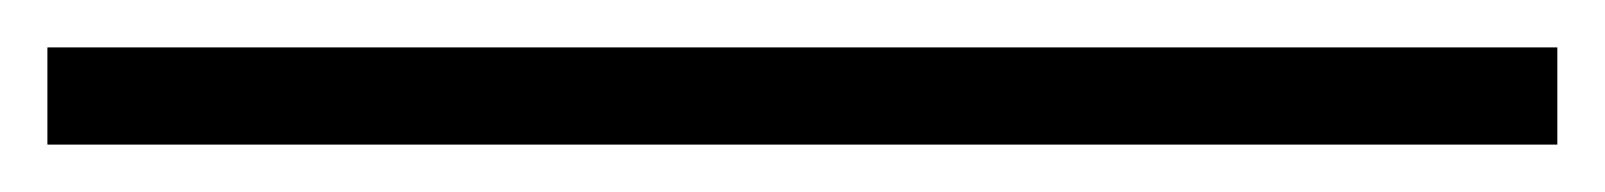

<svg xmlns="http://www.w3.org/2000/svg" viewBox="-20 71 677 81"><path d="M637 91V132H0V91Z"/></svg>

Font: Rasa Light
Style: Regular
Weight: 300
Designer: Anna Giedrys (Yrsa+Rasa design), David Brezina (Yrsa art-direction, Rasa art-direction, design)
Foundry: Rosetta Type Foundry
Version: Version 2.004